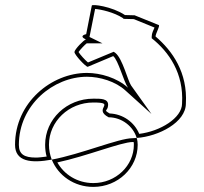

<svg xmlns="http://www.w3.org/2000/svg" viewBox="-20 -842 802 753"><path d="M39 -274C39 -208 102 -201 183 -216C176 -234 172 -254 172 -274C172 -366 250 -440 346 -440C440 -440 342 -416 406 -382C458 -382 503 -346 516 -301C602 -307 709 -362 709 -436C716 -557 657 -642 590 -699C590 -710 610 -744 602 -744L508 -782L470 -783C419 -817 340 -827 340 -820L318 -708C318 -708 286 -702 317 -687C310 -687 272 -648 272 -638C272 -627 316 -580 324 -580L424 -622C444 -606 465 -522 482 -498C439 -537 374 -556 321 -556C182 -556 39 -440 39 -274ZM54 -274C54 -431 190 -541 321 -541C371 -541 433 -523 472 -487L574 -395L494 -507C481 -526 461 -611 433 -634L426 -639L325 -597C313 -607 294 -628 288 -638C295 -648 313 -667 320 -672H382L331 -697L353 -807C376 -805 427 -794 462 -771L465 -768L505 -767L586 -734C582 -724 575 -712 575 -699V-692C643 -638 701 -554 694 -437V-436C694 -379 608 -327 526 -317C507 -363 462 -395 410 -397C383 -413 403 -404 404 -430C405 -456 374 -455 346 -455C242 -455 157 -375 157 -274C157 -258 159 -241 163 -228C146 -226 134 -224 121 -224C75 -224 54 -237 54 -274ZM183 -216C208 -154 270 -109 346 -109C443 -109 520 -184 520 -274C520 -283 519 -292 516 -301C511 -301 505 -300 500 -300C446 -300 297 -237 183 -216ZM205 -205C318 -229 456 -285 500 -285H504C505 -281 505 -278 505 -274C505 -193 435 -124 346 -124C283 -124 231 -158 205 -205Z"/></svg>

Font: Ampere
Style: OuLn
Weight: 400
Version: Version 1